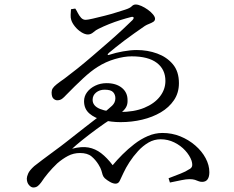

<svg xmlns="http://www.w3.org/2000/svg" viewBox="-20 -780 1040 852"><path d="M128 52Q118 52 108.5 41Q99 30 99 12Q99 4 105 -10Q111 -24 132 -43Q145 -53 168.5 -71Q192 -89 221 -110Q250 -131 274 -150Q318 -185 355.5 -214Q393 -243 428 -270Q463 -297 477.5 -311Q492 -325 492 -344Q492 -360 482 -371Q472 -382 444 -382Q422 -382 406.5 -369.5Q391 -357 391 -337Q391 -310 424 -296.5Q457 -283 512 -283Q575 -283 620 -301.5Q665 -320 689.5 -351.5Q714 -383 714 -421Q714 -472 676 -501Q638 -530 564 -530Q531 -530 490 -518Q449 -506 413 -483Q384 -465 348.5 -432Q313 -399 272 -357Q265 -349 256 -342Q247 -335 234 -335Q225 -335 217 -342.5Q209 -350 209 -370Q209 -380 214 -388Q219 -396 231.5 -406Q244 -416 267 -432Q290 -449 322.5 -475Q355 -501 391 -532Q427 -563 461.5 -593Q496 -623 524 -649Q552 -675 568 -691Q575 -699 572.5 -703Q570 -707 560 -704Q540 -699 514.5 -691Q489 -683 464 -673Q439 -663 417 -652Q406 -647 394.5 -637Q383 -627 370 -627Q357 -627 341 -637Q325 -647 312.5 -662.5Q300 -678 296 -692Q293 -701 293.5 -714Q294 -727 295 -739L314 -742Q319 -735 325 -723Q331 -711 339.5 -701.5Q348 -692 360 -692Q369 -692 392.5 -697.5Q416 -703 444 -710Q472 -717 497 -725Q522 -733 535 -737Q557 -744 564.5 -752Q572 -760 582 -760Q593 -760 607.5 -753.5Q622 -747 636 -737Q650 -727 659 -716Q668 -705 668 -697Q668 -688 660 -683Q652 -678 641.5 -674Q631 -670 623 -665Q600 -649 576.5 -632.5Q553 -616 532.5 -600.5Q512 -585 494.5 -571Q477 -557 464 -546Q457 -540 458 -537Q459 -534 469 -538Q493 -546 526 -552Q559 -558 587 -558Q635 -558 677.5 -542.5Q720 -527 747 -495Q774 -463 774 -411Q774 -368 752 -335.5Q730 -303 693.5 -281.5Q657 -260 611 -249Q565 -238 515 -238Q475 -238 437.5 -247Q400 -256 376.5 -276.5Q353 -297 353 -331Q353 -353 366.5 -371Q380 -389 403 -400Q426 -411 453 -411Q495 -411 520.5 -390.5Q546 -370 546 -336Q547 -317 539 -303.5Q531 -290 516.5 -279.5Q502 -269 483 -258Q445 -234 409 -207.5Q373 -181 344.5 -158Q316 -135 300 -120Q342 -131 372.5 -125.5Q403 -120 429 -100Q455 -80 480 -47Q499 -70 523.5 -94.5Q548 -119 576.5 -141Q605 -163 636.5 -176.5Q668 -190 701 -190Q743 -190 780 -175Q817 -160 846.5 -134.5Q876 -109 892.5 -78Q909 -47 909 -16Q909 5 901 16Q893 27 877 27Q868 27 861 24Q854 21 845 18Q836 15 820 15Q807 15 785 19.5Q763 24 734 30L728 11Q757 0 781 -9.5Q805 -19 818 -28Q829 -33 832 -41.5Q835 -50 830 -67Q822 -90 802 -112Q782 -134 753.5 -148Q725 -162 693 -162Q664 -162 639 -147.5Q614 -133 592.5 -109.5Q571 -86 554.5 -60.5Q538 -35 528 -13Q518 7 512 21Q506 35 493 35Q482 35 468.5 27.5Q455 20 445 11Q438 4 435.5 -4Q433 -12 430 -23Q427 -34 417 -50Q404 -71 386 -86Q368 -101 335 -101Q306 -101 281.5 -88Q257 -75 234 -55Q212 -34 194 -12.5Q176 9 163 29Q158 36 149.5 44Q141 52 128 52Z"/></svg>

Font: Noto Serif TC
Style: Regular
Weight: 400
Designer: Ryoko NISHIZUKA  (kana & ideographs); Frank Grießhammer (Latin, Greek & Cyrillic); Wenlong ZHANG  (bopomofo); Sandoll Co
Foundry: Adobe
Version: Version 2.003-H1;hotconv 1.1.1;makeotfexe 2.6.0